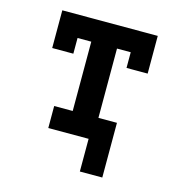

<svg xmlns="http://www.w3.org/2000/svg" viewBox="-101 -611 802 851"><g transform="rotate(15 300.0 -185.0)"><path d="M341 150V0H156V-101H241V-419H178V-347H81V-520H519V-347H422V-419H359V-101H444V150Z"/></g></svg>

Font: Iosevka HT Extended
Style: Bold
Weight: 700
Width: 7
Monospace: yes
Designer: Belleve Invis
Foundry: Belleve Invis
Version: Version 32.3.0; ttfautohint (v1.8.4)